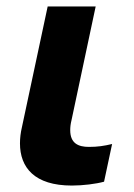

<svg xmlns="http://www.w3.org/2000/svg" viewBox="-20 -566 416 596"><path d="M203 10C237 10 278 5 303 -2L328 -119C303 -113 283 -110 256 -110C223 -110 198 -121 198 -162C198 -171 199 -181 202 -193L277 -546H128L48 -171C44 -154 42 -137 42 -121C42 -46 87 10 203 10Z"/></svg>

Font: Noto Sans
Style: Bold Italic
Weight: 700
Italic angle: -12°
Designer: Monotype Design Team
Foundry: Monotype Imaging Inc.
Version: Version 2.013